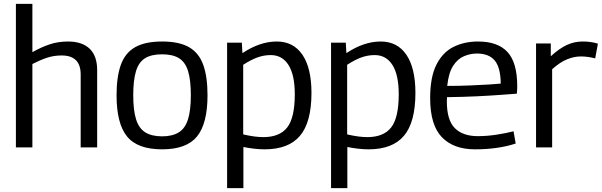

<svg xmlns="http://www.w3.org/2000/svg" viewBox="-20 -760 3106 990"><path d="M62 0V-740H147V-491Q193 -517 236.5 -531.5Q280 -546 331 -546Q403 -546 442 -509Q481 -472 481 -398V0H396V-376Q396 -474 298 -474Q257 -474 221.5 -462Q186 -450 147 -430V0Z M581 -269Q581 -364 603 -425.5Q625 -487 676.5 -516.5Q728 -546 816 -546Q904 -546 955 -516.5Q1006 -487 1028 -425.5Q1050 -364 1050 -269Q1050 -123 996 -56.5Q942 10 816 10Q689 10 635 -56.5Q581 -123 581 -269ZM667 -269Q667 -190 682 -143.5Q697 -97 730 -77Q763 -57 816 -57Q868 -57 901 -77Q934 -97 949 -143.5Q964 -190 964 -269Q964 -346 950 -392.5Q936 -439 903.5 -459.5Q871 -480 816 -480Q760 -480 727.5 -459.5Q695 -439 681 -392.5Q667 -346 667 -269Z M1151 210V-540H1227L1230 -486Q1320 -546 1407 -546Q1493 -546 1539.5 -477.5Q1586 -409 1586 -281Q1586 -130 1527 -60Q1468 10 1345 10Q1296 10 1235 -2V210ZM1338 -53Q1422 -53 1461 -103Q1500 -153 1500 -274Q1500 -374 1467.5 -425Q1435 -476 1376 -476Q1342 -476 1309 -464.5Q1276 -453 1234 -426V-67Q1294 -53 1338 -53Z M1687 210V-540H1763L1766 -486Q1856 -546 1943 -546Q2029 -546 2075.5 -477.5Q2122 -409 2122 -281Q2122 -130 2063 -60Q2004 10 1881 10Q1832 10 1771 -2V210ZM1874 -53Q1958 -53 1997 -103Q2036 -153 2036 -274Q2036 -374 2003.5 -425Q1971 -476 1912 -476Q1878 -476 1845 -464.5Q1812 -453 1770 -426V-67Q1830 -53 1874 -53Z M2429 10Q2319 10 2258.5 -52.5Q2198 -115 2198 -254Q2198 -363 2230.5 -427Q2263 -491 2319 -518.5Q2375 -546 2445 -546Q2547 -546 2597 -491.5Q2647 -437 2647 -315Q2647 -308 2646.5 -297.5Q2646 -287 2645 -277Q2617 -275 2564 -271Q2511 -267 2439.5 -263.5Q2368 -260 2285 -259Q2284 -250 2284 -238Q2284 -140 2325.5 -99Q2367 -58 2443 -58Q2491 -58 2540 -65.5Q2589 -73 2628 -83L2639 -20Q2598 -6 2544.5 2Q2491 10 2429 10ZM2286 -317Q2350 -317 2407 -319.5Q2464 -322 2505 -324.5Q2546 -327 2562 -329Q2561 -412 2531 -448Q2501 -484 2439 -484Q2405 -484 2372 -470Q2339 -456 2316 -420Q2293 -384 2286 -317Z M2820 -536V-470Q2864 -510 2902.5 -528Q2941 -546 2985 -546Q3027 -546 3063 -535L3049 -459Q3010 -469 2975 -469Q2940 -469 2903.5 -454Q2867 -439 2827 -403V0H2744V-536Z"/></svg>

Font: Georama
Style: Regular
Weight: 400
Designer: Jean-Baptiste Levee
Foundry: Production Type
Version: Version 1.000